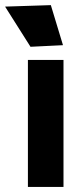

<svg xmlns="http://www.w3.org/2000/svg" viewBox="-62 -736 318 756"><path d="M47.9 -500H188V0H47.9ZM-42 -710 138.2 -715.8 186 -558.1 58.1 -551.8Z"/></svg>

Font: Apfel Grotezk
Style: Bold
Weight: 700
Designer: Luigi Gorlero
Foundry: Collletttivo
Version: Version 2.000;FEAKit 1.0